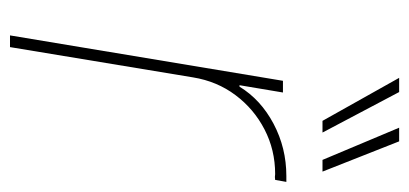

<svg xmlns="http://www.w3.org/2000/svg" viewBox="-237 -581 818 384"><g transform="rotate(90 172.0 -389.0)"><path d="M50.8 0 141.6 -545.9H165L150.4 -459H153.3Q179.2 -501.5 227.5 -527.1Q275.9 -552.7 332 -552.7Q336.4 -552.7 337.9 -552.7Q339.4 -552.7 343.8 -552.7L339.8 -530.3Q335.4 -529.8 334 -529.8Q332.5 -529.8 328.1 -530.3Q279.8 -530.3 238.8 -509Q197.8 -487.8 170.2 -450.9Q142.6 -414.1 134.8 -366.2L74.2 0ZM221.7 -625 135.7 -778.3H164.1L245.1 -625ZM299.8 -625 235.4 -778.3H262.7L323.2 -625Z"/></g></svg>

Font: Inter Tight Thin
Style: Italic
Weight: 250
Italic angle: -9.39999°
Designer: Rasmus Andersson
Foundry: rsms
Version: Version 3.004